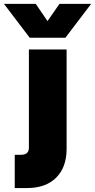

<svg xmlns="http://www.w3.org/2000/svg" viewBox="-103 -750 480 970"><path d="M227.5 -559.5H47L-83 -730.5H77.5L137 -643.5L197.5 -730.5H357.5ZM-28.5 32H3Q43 32 43 -4V-500H233.5V2Q233.5 95 180.8 147.5Q128 200 34 200H-28.5Z"/></svg>

Font: Overused Grotesk Black
Style: Regular
Weight: 900
Version: Version 0.004